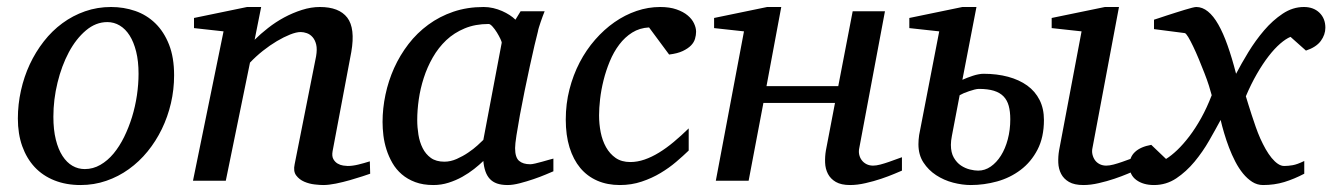

<svg xmlns="http://www.w3.org/2000/svg" viewBox="-20 -514 3789 546"><path d="M374 -304.2Q374 -339.8 367.2 -367.2Q360.4 -394.5 348.6 -413.1Q336.9 -431.6 320.6 -441.4Q304.2 -451.2 285.2 -451.2Q252.4 -451.2 224.4 -427.5Q196.3 -403.8 175.8 -365.5Q155.3 -327.1 143.6 -279.1Q131.8 -231 131.8 -182.1Q131.8 -145 138.7 -117.2Q145.5 -89.4 157.7 -70.6Q169.9 -51.8 186 -42.5Q202.1 -33.2 221.2 -33.2Q244.6 -33.2 265.4 -45.2Q286.1 -57.1 303 -77.4Q319.8 -97.7 333 -124.5Q346.2 -151.4 355.5 -181.4Q364.7 -211.4 369.4 -243.2Q374 -274.9 374 -304.2ZM475.1 -299.8Q475.1 -259.3 466.1 -220.5Q457 -181.6 440.2 -147Q423.3 -112.3 399.7 -83.3Q376 -54.2 346.4 -33Q316.9 -11.7 282.2 0.2Q247.6 12.2 209 12.2Q168 12.2 134.8 -1Q101.6 -14.2 78.6 -38.8Q55.7 -63.5 43.2 -98.4Q30.8 -133.3 30.8 -176.8Q30.8 -217.3 39.6 -256.6Q48.3 -295.9 64.7 -331.1Q81.1 -366.2 104.5 -396.2Q127.9 -426.3 157.5 -448Q187 -469.7 221.9 -481.9Q256.8 -494.1 295.9 -494.1Q332 -494.1 364.5 -482.9Q397 -471.7 421.6 -447.8Q446.3 -423.8 460.7 -387.2Q475.1 -350.6 475.1 -299.8Z M1032.7 -20Q1026.4 -17.6 1010.5 -12.5Q994.6 -7.3 975.1 -1.7Q955.6 3.9 935.1 8.1Q914.6 12.2 898.9 12.2Q890.1 12.2 874.8 10.5Q859.4 8.8 845.2 2.7Q831.1 -3.4 822.3 -15.1Q813.5 -26.9 817.9 -46.9L878.9 -354Q882.3 -374 879.2 -387.2Q876 -400.4 868.9 -408.4Q861.8 -416.5 852.5 -419.7Q843.3 -422.9 835 -422.9Q822.8 -422.9 804.9 -415.8Q787.1 -408.7 767.3 -397Q747.6 -385.3 727.5 -369.4Q707.5 -353.5 690.9 -335.9L622.1 0H528.8L615.7 -424.8L531.7 -434.1V-462.9L682.6 -494.1H722.7L704.1 -400.9Q720.7 -417.5 742.2 -434.3Q763.7 -451.2 788.1 -464.4Q812.5 -477.5 838.6 -485.8Q864.7 -494.1 889.6 -494.1Q944.3 -494.1 967.5 -463.9Q990.7 -433.6 979 -366.2L925.8 -84Q923.3 -69.8 928 -61.5Q932.6 -53.2 940.2 -48.8Q947.8 -44.4 956.1 -43.2Q964.4 -42 968.8 -42Q982.4 -42 998.5 -45.9Q1014.6 -49.8 1031.7 -55.2Z M1406.7 -392.1Q1407.2 -394.5 1403.1 -403.3Q1398.9 -412.1 1393.1 -421.6Q1387.2 -431.2 1380.6 -438.5Q1374 -445.8 1369.6 -445.8Q1331.5 -445.8 1301.5 -433.3Q1271.5 -420.9 1249 -399.7Q1226.6 -378.4 1210.7 -350.6Q1194.8 -322.8 1185.1 -292.5Q1175.3 -262.2 1170.9 -231.4Q1166.5 -200.7 1166.5 -172.9Q1166.5 -151.9 1169.9 -130.9Q1173.3 -109.9 1181.9 -92.8Q1190.4 -75.7 1205.3 -64.9Q1220.2 -54.2 1243.7 -54.2Q1261.2 -54.2 1278.8 -62Q1296.4 -69.8 1311.5 -80.1Q1326.7 -90.3 1337.9 -100.6Q1349.1 -110.8 1354.5 -116.2ZM1553.7 -26.9Q1547.9 -24.4 1532.2 -17.8Q1516.6 -11.2 1497.3 -4.6Q1478 2 1458.3 7.1Q1438.5 12.2 1423.8 12.2Q1405.8 12.2 1393.3 7.8Q1380.9 3.4 1372.8 -5.4Q1364.7 -14.2 1360.4 -26.9Q1356 -39.6 1354.5 -56.2Q1343.3 -45.4 1328.1 -33.4Q1313 -21.5 1294.7 -11.2Q1276.4 -1 1255.6 5.6Q1234.9 12.2 1212.4 12.2Q1183.1 12.2 1160.9 3.9Q1138.7 -4.4 1122.6 -18.3Q1106.4 -32.2 1095.9 -50.5Q1085.4 -68.8 1079.1 -88.6Q1072.8 -108.4 1070.3 -128.7Q1067.9 -148.9 1067.9 -167Q1067.9 -205.6 1076.2 -244.9Q1084.5 -284.2 1100.8 -320.6Q1117.2 -356.9 1141.6 -388.7Q1166 -420.4 1198 -443.8Q1230 -467.3 1269.3 -480.7Q1308.6 -494.1 1355.5 -494.1Q1369.1 -494.1 1382.6 -491Q1396 -487.8 1407.7 -482.7Q1419.4 -477.5 1429.2 -471.2Q1439 -464.8 1445.8 -458L1460.4 -481.9H1528.8Q1526.4 -476.1 1523.4 -468Q1520.5 -460 1517.6 -451.7Q1514.6 -443.4 1512.5 -436Q1510.3 -428.7 1509.8 -424.8Q1506.3 -411.6 1500 -385Q1493.7 -358.4 1486.6 -325.2Q1479.5 -292 1471.9 -255.6Q1464.4 -219.2 1458.5 -186.8Q1452.6 -154.3 1448.7 -129.2Q1444.8 -104 1444.8 -92.8Q1444.8 -66.4 1456.1 -56.6Q1467.3 -46.9 1487.8 -46.9Q1492.7 -46.9 1502.2 -49.1Q1511.7 -51.3 1522 -54.2Q1532.2 -57.1 1541 -59.6Q1549.8 -62 1553.7 -63Z M1959.5 -423.8Q1959.5 -414.1 1956.5 -403.8Q1953.6 -393.6 1945.1 -384.8Q1936.5 -376 1921.6 -368.9Q1906.7 -361.8 1882.8 -358.9L1825.7 -436Q1798.8 -434.6 1777.8 -421.4Q1756.8 -408.2 1741 -387.2Q1725.1 -366.2 1714.1 -339.6Q1703.1 -313 1696.3 -285.6Q1689.5 -258.3 1686.5 -232.2Q1683.6 -206.1 1683.6 -186Q1683.6 -161.6 1688.2 -137.9Q1692.9 -114.3 1703.4 -95.5Q1713.9 -76.7 1730.7 -64.9Q1747.6 -53.2 1772.5 -53.2Q1792.5 -53.2 1813 -60.3Q1833.5 -67.4 1854.2 -80.1Q1875 -92.8 1896 -110.4Q1917 -127.9 1938.5 -148.9V-85.9Q1922.9 -70.8 1902.8 -53.7Q1882.8 -36.6 1858.4 -22Q1834 -7.3 1804.9 2.4Q1775.9 12.2 1742.7 12.2Q1707 12.2 1678.5 -0.2Q1649.9 -12.7 1630.1 -36.4Q1610.4 -60.1 1599.6 -94.7Q1588.9 -129.4 1588.9 -173.8Q1588.9 -218.8 1599.4 -259.8Q1609.9 -300.8 1628.4 -336.4Q1647 -372.1 1672.4 -401.1Q1697.8 -430.2 1727.5 -450.9Q1757.3 -471.7 1790.3 -482.9Q1823.2 -494.1 1857.4 -494.1Q1884.3 -494.1 1903.8 -487.3Q1923.3 -480.5 1935.5 -470.2Q1947.8 -460 1953.6 -447.5Q1959.5 -435.1 1959.5 -423.8Z M2544.9 -28.8Q2539.1 -26.4 2522.9 -19.5Q2506.8 -12.7 2485.8 -5.6Q2464.8 1.5 2441.4 6.8Q2418 12.2 2397.5 12.2Q2372.1 12.2 2356.9 3.4Q2341.8 -5.4 2334.5 -19.5Q2327.1 -33.7 2326.4 -51.3Q2325.7 -68.8 2328.6 -85.9L2354.5 -221.2H2150.9L2108.9 0H2015.6L2095.7 -424.8L2010.7 -434.1V-462.9L2161.6 -494.1H2201.7L2159.7 -269H2363.8L2404.8 -481.9H2496.6L2423.8 -94.2Q2421.4 -84 2423.3 -74.7Q2425.3 -65.4 2430.7 -58.3Q2436 -51.3 2444.3 -47.1Q2452.6 -43 2462.9 -43Q2471.7 -43 2483.6 -46.1Q2495.6 -49.3 2507.6 -53.5Q2519.5 -57.6 2529.8 -61.5Q2540 -65.4 2544.9 -66.9Z M2853 -174.8Q2853 -196.8 2848.6 -212.9Q2844.2 -229 2834 -239.7Q2823.7 -250.5 2806.4 -255.9Q2789.1 -261.2 2763.7 -261.2Q2758.8 -261.2 2751.2 -259.3Q2743.7 -257.3 2735.6 -254.6Q2727.5 -252 2720.2 -248.8Q2712.9 -245.6 2709 -243.2L2687 -127.9Q2684.1 -113.3 2684.1 -102.1Q2684.1 -80.1 2692.4 -65.7Q2700.7 -51.3 2712.9 -43.2Q2725.1 -35.2 2738.3 -32Q2751.5 -28.8 2761.7 -28.8Q2780.8 -28.8 2797.4 -40.3Q2814 -51.8 2826.4 -71.5Q2838.9 -91.3 2845.9 -117.9Q2853 -144.5 2853 -174.8ZM2948.7 -172.9Q2948.7 -123.5 2930.4 -88.4Q2912.1 -53.2 2882.3 -30.8Q2852.5 -8.3 2815.4 2Q2778.3 12.2 2740.7 12.2Q2716.8 12.2 2690.4 5.4Q2664.1 -1.5 2642.1 -15.9Q2620.1 -30.3 2606 -52Q2591.8 -73.7 2591.8 -104Q2591.8 -109.9 2592.3 -116.5Q2592.8 -123 2593.8 -129.9L2650.9 -424.8L2565.9 -434.1V-462.9L2716.8 -494.1H2756.8L2716.8 -287.1Q2723.1 -290 2731 -293Q2738.8 -295.9 2746.8 -298.6Q2754.9 -301.3 2762.7 -302.7Q2770.5 -304.2 2776.9 -304.2Q2814.9 -304.2 2846.7 -295.7Q2878.4 -287.1 2901.1 -270.8Q2923.8 -254.4 2936.3 -229.7Q2948.7 -205.1 2948.7 -172.9ZM3208 -28.8Q3202.1 -26.4 3186 -19.5Q3169.9 -12.7 3148.9 -5.6Q3127.9 1.5 3104.7 6.8Q3081.5 12.2 3061 12.2Q3035.2 12.2 3020 3.4Q3004.9 -5.4 2997.6 -19.5Q2990.2 -33.7 2989.5 -51.3Q2988.8 -68.8 2991.7 -85.9L3055.7 -424.8L2970.7 -434.1V-462.9L3122.1 -494.1H3162.1L3086.9 -94.2Q3084.5 -84 3086.7 -74.7Q3088.9 -65.4 3094 -58.3Q3099.1 -51.3 3107.4 -47.1Q3115.7 -43 3126 -43Q3134.8 -43 3146.7 -46.1Q3158.7 -49.3 3170.7 -53.5Q3182.6 -57.6 3192.9 -61.5Q3203.1 -65.4 3208 -66.9Z M3749 -435.1Q3749 -415.5 3736.1 -397.7Q3723.1 -379.9 3693.8 -370.1L3649.9 -409.2Q3636.7 -403.8 3620.6 -389.9Q3604.5 -376 3587.6 -354.2Q3570.8 -332.5 3554.2 -303.7Q3537.6 -274.9 3522.9 -240.2Q3525.9 -231 3530 -217Q3534.2 -203.1 3539.6 -186.8Q3544.9 -170.4 3551 -153.1Q3557.1 -135.7 3564 -120.1Q3571.3 -104 3579.3 -89.8Q3587.4 -75.7 3596.2 -64.9Q3605 -54.2 3614 -48.1Q3623 -42 3631.8 -42Q3643.1 -42 3656 -44.2Q3668.9 -46.4 3689 -56.2V-20Q3660.2 -4.9 3632.1 3.7Q3604 12.2 3571.8 12.2Q3555.2 12.2 3541 3.2Q3526.9 -5.9 3514.9 -20.5Q3502.9 -35.2 3492.9 -54.4Q3482.9 -73.7 3475.1 -94.2Q3467.3 -114.7 3461.2 -135.3Q3455.1 -155.8 3451.2 -172.9Q3437 -146.5 3418.7 -114.5Q3400.4 -82.5 3377 -54.2Q3353.5 -25.9 3325 -6.8Q3296.4 12.2 3261.7 12.2Q3231 12.2 3211.4 -2.2Q3191.9 -16.6 3191.9 -43Q3191.9 -67.4 3207.8 -82Q3223.6 -96.7 3253.9 -102.1L3295.9 -62Q3311 -71.3 3327.9 -87.4Q3344.7 -103.5 3362.1 -126.2Q3379.4 -148.9 3395.8 -178.2Q3412.1 -207.5 3425.8 -243.2Q3423.3 -252.9 3418 -270Q3412.6 -287.1 3405 -306.4Q3397.5 -325.7 3389.2 -345.7Q3380.9 -365.7 3373 -382.1Q3365.2 -398.4 3358.9 -408.9Q3352.5 -419.4 3349.1 -419.9L3261.7 -431.2V-458Q3266.1 -459.5 3275.9 -462.6Q3285.6 -465.8 3298.1 -470Q3310.5 -474.1 3324 -478.3Q3337.4 -482.4 3349.1 -486.1Q3360.8 -489.7 3369.6 -491.9Q3378.4 -494.1 3381.8 -494.1Q3399.4 -494.1 3415 -481.4Q3430.7 -468.8 3444.6 -444.3Q3458.5 -419.9 3470.9 -384.8Q3483.4 -349.6 3495.1 -304.2Q3509.8 -332.5 3530 -365.7Q3550.3 -398.9 3574.7 -427.5Q3599.1 -456.1 3627.7 -475.1Q3656.2 -494.1 3688 -494.1Q3715.3 -494.1 3732.2 -477.8Q3749 -461.4 3749 -435.1Z"/></svg>

Font: Charis SIL CyrE
Style: Italic
Weight: 400
Italic angle: -11°
Foundry: SIL International
Version: Version 5.000